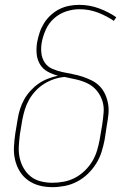

<svg xmlns="http://www.w3.org/2000/svg" viewBox="-20 -763 540 791"><path d="M196 8Q168 8 142.5 1.5Q117 -5 96 -20Q75 -35 61.5 -57Q48 -79 42 -105Q36 -131 37.5 -158.5Q39 -186 43 -213L53 -273Q56 -293 62.5 -313.5Q69 -334 79.5 -353Q90 -372 105.5 -389Q121 -406 139 -418.5Q157 -431 178 -439Q199 -447 219 -451Q196 -457 176 -468Q156 -479 144.5 -498.5Q133 -518 131 -541.5Q129 -565 133 -589Q137 -610 143.5 -629.5Q150 -649 161.5 -667.5Q173 -686 189.5 -701Q206 -716 225 -725.5Q244 -735 265 -739Q286 -743 306 -743Q349 -743 388 -728.5Q427 -714 459 -692L449 -677Q418 -698 382.5 -711.5Q347 -725 307 -725Q280 -725 252.5 -716Q225 -707 203 -687.5Q181 -668 169 -641.5Q157 -615 152 -588Q148 -566 150.5 -544Q153 -522 164.5 -505Q176 -488 195.5 -479.5Q215 -471 235.5 -466.5Q256 -462 277.5 -458Q299 -454 319 -447.5Q339 -441 358 -431.5Q377 -422 391 -407.5Q405 -393 413.5 -374Q422 -355 425.5 -334Q429 -313 426.5 -290.5Q424 -268 420 -246L411 -187Q406 -161 398 -136Q390 -111 375.5 -88Q361 -65 341 -46Q321 -27 297 -14.5Q273 -2 247 3Q221 8 196 8ZM196 -10Q219 -10 243 -14.5Q267 -19 289 -30.5Q311 -42 329.5 -60Q348 -78 360.5 -99Q373 -120 380 -143.5Q387 -167 391 -190L401 -249Q405 -275 407 -300.5Q409 -326 401 -349.5Q393 -373 377.5 -391Q362 -409 340.5 -419.5Q319 -430 294.5 -435.5Q270 -441 246 -446Q224 -444 203 -437Q182 -430 162.5 -418Q143 -406 127 -389Q111 -372 100 -352.5Q89 -333 82.5 -312Q76 -291 72 -270L62 -210Q59 -186 57.5 -161Q56 -136 61 -113Q66 -90 77.5 -70Q89 -50 106.5 -36Q124 -22 147.5 -16Q171 -10 196 -10Z"/></svg>

Font: Iosevka Thin
Style: Italic
Weight: 100
Italic angle: -9°
Monospace: yes
Designer: Belleve Invis
Foundry: Belleve Invis
Version: Version 32.5.0; ttfautohint (v1.8.4)